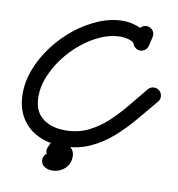

<svg xmlns="http://www.w3.org/2000/svg" viewBox="-83 -665 832 899"><g transform="rotate(10 333.0 -216.0)"><path d="M551 -584Q567 -580 575 -567Q583 -554 579 -538Q574 -518 569 -496Q569 -496 569 -496Q569 -496 569 -496Q565 -481 552 -472.5Q539 -464 524 -468Q509 -472 500.5 -485Q492 -498 496 -513Q499 -524 501.5 -534.5Q504 -545 506 -556Q510 -571 523 -579Q536 -587 551 -584ZM532 -467Q517 -467 506 -478Q495 -489 495 -504Q495 -507 497 -500Q499 -493 497 -495Q486 -506 467 -510.5Q448 -515 433 -515Q386 -515 339 -494.5Q292 -474 249 -439Q206 -404 173 -360Q140 -316 120.5 -268Q101 -220 101 -174Q101 -104 142.5 -71Q184 -38 252 -38Q312 -38 361 -62Q410 -86 451 -124.5Q492 -163 528.5 -208Q565 -253 599 -294Q599 -294 599 -294Q599 -294 599 -294Q609 -306 624.5 -307.5Q640 -309 652 -299Q664 -289 665.5 -273.5Q667 -258 657 -246Q616 -197 574 -147Q532 -97 484.5 -55.5Q437 -14 380 11.5Q323 37 252 37Q186 37 135 12.5Q84 -12 55 -59.5Q26 -107 26 -174Q26 -233 49 -292Q72 -351 112.5 -404.5Q153 -458 205 -499.5Q257 -541 315.5 -565.5Q374 -590 433 -590Q451 -590 474 -585Q497 -580 519 -569.5Q541 -559 555.5 -543Q570 -527 570 -504Q570 -489 559 -478Q548 -467 532 -467ZM268 -34Q282 -27 287.5 -12.5Q293 2 286 16Q278 33 270 50.5Q262 68 254 85Q247 99 232.5 99.5Q218 100 205 92Q193 83 187 70Q181 57 191 44Q212 20 247 20Q271 20 289.5 35.5Q308 51 308 76Q308 113 283 135.5Q258 158 222 158Q212 158 201 154.5Q190 151 182 144Q182 144 182 144Q182 144 182 144Q171 134 170 118.5Q169 103 179 91Q189 80 204.5 79Q220 78 232 88Q234 90 227 86.5Q220 83 222 83Q233 83 233 76Q233 75 233.5 78Q234 81 234 83Q236 86 239 90Q242 94 246 95Q246 95 246 95Q245 95 247 95Q246 95 247 94Q248 94 248 94Q238 106 224 106.5Q210 107 200 100Q189 93 184 80.5Q179 68 186 53Q194 36 202 18.5Q210 1 218 -16Q225 -30 239.5 -35.5Q254 -41 268 -34Z"/></g></svg>

Font: FRB American Cursive Guidelines Arrows Extrabold
Style: Bold Italic
Weight: 800
Italic angle: -25°
Version: Version 2.0;Modular Font Editor K font №1